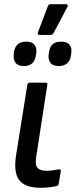

<svg xmlns="http://www.w3.org/2000/svg" viewBox="-20 -882 360 913"><path d="M174 11Q101 11 72.5 -24Q44 -59 56 -141L110 -479Q112 -489 122 -489H197Q207 -489 205 -479L152 -135Q146 -99 158 -84.5Q170 -70 202 -70Q217 -70 232 -72Q247 -74 260 -77Q271 -78 269 -66L259 -8Q258 1 249 3Q235 6 214.5 8.5Q194 11 174 11ZM169 -716Q157 -716 160 -727L207 -851Q210 -862 220 -862H295Q299 -862 301.5 -858.5Q304 -855 301 -850L236 -727Q231 -716 220 -716ZM93 -568Q66 -568 54.5 -582.5Q43 -597 45 -621L46 -632Q53 -684 105 -684Q132 -684 143.5 -669.5Q155 -655 153 -632L151 -621Q145 -568 93 -568ZM259 -568Q232 -568 220.5 -582.5Q209 -597 211 -621L213 -632Q218 -684 270 -684Q299 -684 310.5 -669.5Q322 -655 319 -632L318 -621Q311 -568 259 -568Z"/></svg>

Font: Sofia Sans Semi Condensed SemiBold
Style: Italic
Weight: 600
Italic angle: -9°
Version: Version 4.100